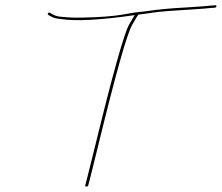

<svg xmlns="http://www.w3.org/2000/svg" viewBox="-20 -673 837 725"><path d="M161.6 -623C159.5 -620.3 159.7 -618.3 162.1 -617L170.3 -612C180.4 -605.9 193.8 -602.2 210.6 -601C265.6 -592.3 361.3 -597.3 488.8 -616C485.6 -611.3 482.5 -606.3 479.6 -601C476.6 -595.7 472.9 -589.3 468.4 -582C448.8 -547.9 405.8 -394.9 339.5 -123C327.6 -74.3 318.4 -37.3 311.9 -12L302 27C300.7 29.7 301.9 31.2 305.6 31.5C309.3 31.8 311.9 30.3 313.2 27L323 -11C329.5 -36.3 338.8 -73.7 350.7 -123C417 -394.6 459.8 -546.7 479.3 -579.5C483.8 -587.2 488 -594.3 491.8 -601C495.5 -607.7 499.2 -613.3 502.9 -618C511.3 -618.7 529.2 -621.1 556.5 -625.2C583.8 -629.4 635.7 -633.4 704.8 -637.3C739.2 -639.4 763.1 -641.3 776.7 -643L791.9 -644C795.3 -644.7 797.1 -646.5 797.3 -649.5C797.4 -652.5 795.8 -653.7 792.3 -653L777.2 -652C766 -650.5 735.3 -648.2 685 -645C627.8 -642 579.2 -637.6 541.4 -632C523.4 -629.3 512 -628 507 -628C502 -628 480.9 -624.7 443.8 -618.1C406.7 -611.5 354.8 -607.6 287.9 -606.5C270.2 -606.2 256.3 -606.3 244 -607C231.8 -607.7 219.3 -608.7 206.4 -610C193.5 -611.4 180.9 -616.3 168.4 -625C165.9 -626.3 163.6 -625.7 161.6 -623Z"/></svg>

Font: Proton
Style: LitExtIt
Weight: 500
Version: Version 1.017